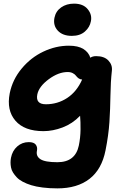

<svg xmlns="http://www.w3.org/2000/svg" viewBox="-20 -745 688 1050"><path d="M373 -548.8Q322.8 -548.8 296.1 -577.4Q269.5 -606 277.8 -647.9Q285.2 -684.1 314.5 -704.6Q343.8 -725.1 384.8 -725.1Q435.1 -725.1 459.7 -694.8Q484.4 -664.6 477.1 -628.9Q471.2 -596.2 444.3 -572.5Q417.5 -548.8 373 -548.8ZM293.9 285.2Q250 285.2 213.4 280.5Q176.8 275.9 150.9 267.8Q125 259.8 104.7 249Q84.5 238.3 72 225.1Q59.6 211.9 51.3 198.7Q43 185.5 40.3 170.9Q37.6 156.2 37.6 143.6Q37.6 130.9 40 118.2Q47.4 79.6 74.2 55.9Q101.1 32.2 137.2 32.2Q165 32.2 175.5 45.9Q186 59.6 182.1 79.1Q175.8 108.9 200.9 125.5Q226.1 142.1 293.9 142.1Q392.1 142.1 411.1 50.8Q419.9 7.8 420.4 -35.9Q420.9 -79.6 418 -111.8Q376 -68.4 322.5 -48.1Q269 -27.8 217.8 -27.8Q113.3 -27.8 64.2 -85Q15.1 -142.1 33.2 -234.9Q48.3 -309.6 98.4 -369.9Q148.4 -430.2 216.8 -462.6Q285.2 -495.1 356.9 -495.1Q407.2 -495.1 436 -477.1Q464.8 -459 474.1 -429.2Q485.8 -438 505.9 -438Q550.3 -438 573 -413.8Q595.7 -389.6 591.8 -357.9Q585 -296.9 584 -223.1Q583 -149.4 578.4 -77.6Q573.7 -5.9 557.1 77.1Q536.6 181.2 469.5 233.2Q402.3 285.2 293.9 285.2ZM184.1 -229Q173.3 -174.8 231 -174.8Q294.9 -174.8 347.4 -209.2Q399.9 -243.7 429.2 -310.1Q418 -310.5 409.4 -316.9Q400.9 -323.2 395.5 -330.8Q390.1 -338.4 378.4 -344.7Q366.7 -351.1 350.1 -351.1Q299.8 -351.1 246.6 -311.8Q193.4 -272.5 184.1 -229Z"/></svg>

Font: Shantell Sans Bouncy
Style: Bold Italic
Weight: 700
Italic angle: -11.31°
Designer: Stephen Nixon, Anya Danilova, Shantell Martin
Foundry: Arrow Type
Version: Version 1.006;[9816181b4]